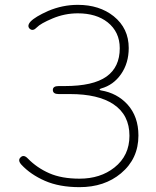

<svg xmlns="http://www.w3.org/2000/svg" viewBox="-20 -759 642 792"><path d="M308 13Q225 13 165.5 -13Q106 -39 68 -80Q52 -98 65 -110Q78 -123 95 -105Q132 -67 183 -44.5Q234 -22 308 -22Q394 -22 452 -68Q514 -117 514 -199Q514 -285 448 -329Q385 -371 269 -371H222Q198 -371 198 -388Q198 -404 222 -404H247Q364 -404 419 -443Q474 -482 474 -560Q474 -627 424 -667Q377 -704 301 -704Q247 -704 197 -683Q147 -662 132 -646Q116 -629 103 -640Q90 -652 106 -670Q125 -690 179 -714Q238 -739 301 -739Q390 -739 449 -692Q511 -642 511 -561Q511 -499 479.5 -453.5Q448 -408 397 -394Q391 -392 391 -389.5Q391 -387 397 -386Q463 -375 506 -328Q551 -278 551 -200Q551 -104 479 -44Q411 13 308 13Z"/></svg>

Font: Resource Han Rounded KR ExtraLight
Style: Regular
Weight: 250
Designer: Cyano Hao (round all glyphs); Ryoko NISHIZUKA 西塚涼子 (kana, bopomofo & ideographs); Paul D. Hunt (Latin, Greek & Cyrillic)
Foundry: Cyano Hao
Version: 0.990